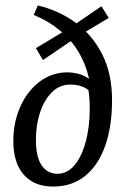

<svg xmlns="http://www.w3.org/2000/svg" viewBox="-20 -673 461 706"><path d="M175 13Q106 13 67.5 -30.5Q29 -74 29 -155Q29 -223 54.5 -280.5Q80 -338 125.5 -372.5Q171 -407 229 -407Q245 -407 264.5 -402.5Q284 -398 301 -387.5Q318 -377 325 -361L309 -337Q299 -349 280 -355.5Q261 -362 240 -362Q198 -362 169.5 -332.5Q141 -303 126.5 -257Q112 -211 112 -160Q112 -97 132.5 -66Q153 -35 189 -34Q226 -33 253 -64.5Q280 -96 295 -151Q310 -206 310 -276Q310 -300 308 -319.5Q306 -339 303 -357L310 -370Q299 -430 271 -478Q243 -526 200.5 -561Q158 -596 104 -618L119 -653Q198 -634 259.5 -588.5Q321 -543 356.5 -472Q392 -401 392 -305Q392 -209 367 -137.5Q342 -66 293.5 -26.5Q245 13 175 13ZM138 -452 112 -496 237 -571 353 -650 380 -607 264 -538Z"/></svg>

Font: Yrsa
Style: Italic
Weight: 400
Italic angle: -7.10001°
Designer: Anna Giedrys (Yrsa+Rasa design), David Brezina (Yrsa art-direction, Rasa art-direction, design)
Foundry: Rosetta Type Foundry
Version: Version 2.004